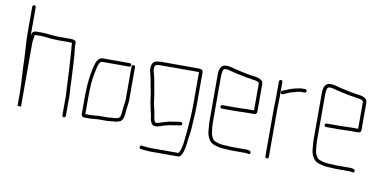

<svg xmlns="http://www.w3.org/2000/svg" viewBox="-75 -911 2509 1253"><g transform="rotate(10 1179.0 -284.5)"><path d="M50 -677V-506C50 -431 60 -353 60 -278C63 -218 68 -161 68 -101V-22L80 -24C82 -23 87 -22 90 -22C92 -22 91 -22 91 -22V-438C91 -458 96 -480 98 -497C101 -498 105 -499 108 -499H141C171 -499 199 -492 229 -492C235 -492 241 -492 247 -491H332C336 -491 341 -491 347 -490V-478C347 -465 349 -458 350 -444C356 -365 361 -281 364 -197C365 -169 369 -141 367 -114V-14C367 -8 372 -2 378 -2C384 -2 390 -8 390 -14V-113C391 -124 391 -137 390 -152C387 -182 386 -218 385 -250C380 -323 380 -398 370 -466V-492C370 -511 351 -514 332 -514H247C242 -515 236 -515 230 -515C216 -515 197 -518 185 -519L163 -521C155 -522 148 -522 141 -522H108C102 -522 96 -521 90 -519C77 -513 77 -503 73 -488V-677C73 -683 68 -689 62 -689C56 -689 50 -683 50 -677Z M741 -425H561C541 -425 527 -406 520 -388C499 -322 490 -242 490 -154V-43C490 -33 498 -24 508 -24H552C559 -24 568 -25 577 -26L601 -28H658C675 -28 691 -32 707 -32C717 -32 730 -36 739 -39C769 -46 769 -91 772 -125L775 -146C777 -164 778 -166 779 -187V-405C779 -411 774 -417 768 -417C762 -417 756 -411 756 -405V-188C755 -169 754 -166 752 -149L749 -127C747 -110 747 -99 744 -83C742 -63 727 -55 706 -55C690 -55 674 -51 658 -51H600C586 -50 567 -47 552 -47H513V-154C513 -212 515 -271 526 -320C531 -340 538 -402 561 -402H741C747 -402 753 -408 753 -414C753 -420 747 -425 741 -425Z M1177 -469H939C927 -469 911 -466 902 -463C888 -458 879 -439 879 -419C879 -399 881 -393 886 -375C895 -342 899 -304 907 -270C914 -240 915 -201 923 -173L927 -153L932 -131C934 -124 935 -118 936 -114L938 -100C940 -80 950 -49 971 -49C984 -47 996 -50 1007 -54C1031 -63 1055 -70 1084 -74L1098 -76C1103 -77 1108 -78 1114 -79C1128 -81 1149 -80 1147 -95C1145 -106 1137 -105 1126 -104C1120 -103 1120 -104 1111 -102C1105 -101 1100 -100 1095 -99L1080 -97C1079 -96 1076 -96 1073 -96C1054 -94 1035 -86 1019 -82C1007 -79 988 -69 972 -72C971 -72 971 -73 970 -74C960 -91 959 -114 955 -136L950 -158C943 -183 939 -207 936 -237L930 -275C923 -308 918 -348 909 -381L903 -402C902 -406 902 -412 902 -419C902 -425 903 -431 905 -436C909 -444 928 -446 939 -446H1196V-230C1196 -171 1191 -107 1186 -50C1179 1 1180 61 1156 97H969C960 97 930 94 922 93L912 91C898 90 894 113 909 114L919 116C928 117 959 120 969 120H1158C1167 120 1174 113 1181 99C1196 69 1198 35 1203 -6C1205 -27 1207 -27 1209 -48C1211 -62 1212 -79 1213 -98C1215 -144 1219 -184 1219 -230V-449C1219 -469 1198 -469 1177 -469Z M1460 -4C1435 -4 1408 -7 1389 -15C1382 -17 1371 -21 1367 -27C1358 -39 1350 -53 1348 -70C1345 -92 1342 -116 1342 -142V-449C1342 -454 1343 -460 1344 -468C1347 -484 1347 -495 1365 -495C1370 -495 1375 -495 1380 -494C1401 -488 1429 -482 1450 -477C1478 -472 1502 -465 1531 -462L1548 -459C1562 -457 1593 -454 1593 -439V-262H1541C1528 -262 1493 -260 1479 -260H1384C1378 -260 1373 -254 1373 -248C1373 -242 1378 -237 1384 -237H1479C1493 -237 1528 -239 1541 -239H1595C1606 -239 1616 -245 1616 -257V-440C1616 -471 1579 -479 1551 -482L1534 -484C1529 -485 1523 -486 1517 -487C1496 -490 1476 -496 1454 -500C1425 -505 1397 -518 1365 -518C1328 -518 1319 -486 1319 -449V-142C1319 -131 1320 -120 1321 -110C1323 -86 1323 -66 1330 -47C1340 -21 1354 0 1383 7C1405 15 1432 19 1460 19C1470 19 1480 21 1490 21H1582C1587 21 1592 21 1596 22C1605 25 1615 28 1618 16C1622 0 1597 -2 1582 -2H1490C1480 -2 1470 -4 1460 -4Z M1909 -446C1909 -452 1904 -457 1898 -457H1870C1856 -455 1843 -451 1830 -449C1803 -442 1774 -430 1751 -420C1738 -412 1747 -392 1761 -399C1783 -409 1809 -421 1835 -426C1846 -429 1860 -434 1871 -434H1898C1904 -434 1909 -440 1909 -446ZM1720 -476V-374C1720 -350 1718 -320 1718 -294V21C1718 28 1723 32 1730 32C1737 32 1741 28 1741 21V-294C1741 -319 1743 -351 1743 -374V-476C1743 -483 1739 -488 1732 -488C1725 -488 1720 -483 1720 -476Z M2150 -4C2125 -4 2098 -7 2079 -15C2072 -17 2061 -21 2057 -27C2048 -39 2040 -53 2038 -70C2035 -92 2032 -116 2032 -142V-449C2032 -454 2033 -460 2034 -468C2037 -484 2037 -495 2055 -495C2060 -495 2065 -495 2070 -494C2091 -488 2119 -482 2140 -477C2168 -472 2192 -465 2221 -462L2238 -459C2252 -457 2283 -454 2283 -439V-262H2231C2218 -262 2183 -260 2169 -260H2074C2068 -260 2063 -254 2063 -248C2063 -242 2068 -237 2074 -237H2169C2183 -237 2218 -239 2231 -239H2285C2296 -239 2306 -245 2306 -257V-440C2306 -471 2269 -479 2241 -482L2224 -484C2219 -485 2213 -486 2207 -487C2186 -490 2166 -496 2144 -500C2115 -505 2087 -518 2055 -518C2018 -518 2009 -486 2009 -449V-142C2009 -131 2010 -120 2011 -110C2013 -86 2013 -66 2020 -47C2030 -21 2044 0 2073 7C2095 15 2122 19 2150 19C2160 19 2170 21 2180 21H2272C2277 21 2282 21 2286 22C2295 25 2305 28 2308 16C2312 0 2287 -2 2272 -2H2180C2170 -2 2160 -4 2150 -4Z"/></g></svg>

Font: Electronic
Style: ExLt
Weight: 200
Version: Version 1.011